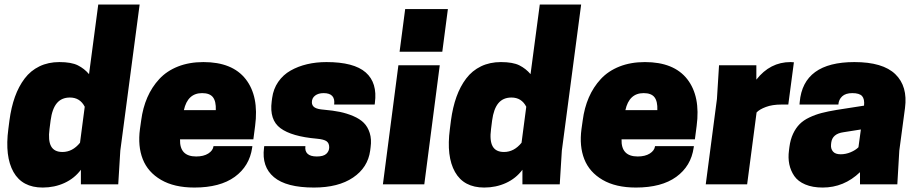

<svg xmlns="http://www.w3.org/2000/svg" viewBox="-20 -820 4094 854"><path d="M244.1 -543.9Q297.4 -543.9 326.4 -529.3Q355.5 -514.6 376 -490.2L417 -799.8H601.1L515.1 -149.9L505.9 0H339.8V-64.9Q311 -26.4 266.6 -6.1Q222.2 14.2 169.9 14.2Q79.1 14.2 40 -54.9Q1 -124 17.1 -246.1L22 -284.2Q29.8 -342.8 46.4 -389.2Q63 -435.5 89.6 -470.7Q116.2 -505.9 155.5 -524.9Q194.8 -543.9 244.1 -543.9ZM335.9 -185.1 356.9 -345.2Q335.9 -386.2 291 -386.2Q253.9 -386.2 232.9 -361.1Q211.9 -335.9 205.1 -284.2L200.2 -246.1Q193.4 -194.8 207.3 -169.4Q221.2 -144 257.8 -144Q302.7 -144 335.9 -185.1Z M1106.9 -200.2H780.8Q778.3 -124 852.5 -124Q885.7 -124 906.5 -137.2Q927.2 -150.4 929.7 -169.9H1102.5L1101.6 -163.1Q1089.8 -81.1 1024.2 -33.4Q958.5 14.2 844.7 14.2Q754.9 14.2 696.3 -20Q637.7 -54.2 615 -112.1Q592.3 -169.9 602.5 -246.1L607.9 -284.2Q615.2 -340.3 635.3 -386.5Q655.3 -432.6 688.5 -468.5Q721.7 -504.4 771.7 -524.2Q821.8 -543.9 884.8 -543.9Q1013.7 -543.9 1073 -467.8Q1132.3 -391.6 1114.7 -259.8ZM878.9 -405.8Q814.5 -405.8 797.9 -330.1H939.9Q941.4 -369.1 927.2 -387.5Q913.1 -405.8 878.9 -405.8Z M1389.2 -124Q1418.9 -124 1431.6 -136Q1444.3 -147.9 1444.3 -165Q1444.3 -183.1 1432.6 -191.7Q1420.9 -200.2 1389.2 -203.1Q1277.3 -212.9 1227.5 -249.8Q1177.7 -286.6 1188.5 -369.1L1190.4 -383.8Q1195.8 -424.3 1217.5 -455.8Q1239.3 -487.3 1272.5 -506.1Q1305.7 -524.9 1345.9 -534.4Q1386.2 -543.9 1432.1 -543.9Q1554.2 -543.9 1606.7 -497.8Q1659.2 -451.7 1647.5 -362.8L1646.5 -355H1466.3Q1472.7 -405.8 1419.4 -405.8Q1396 -405.8 1381.6 -394.8Q1367.2 -383.8 1367.2 -365.2Q1367.2 -350.1 1379.6 -342Q1392.1 -334 1421.4 -332Q1460.9 -328.6 1491.7 -322.3Q1522.5 -315.9 1551.3 -303.7Q1580.1 -291.5 1597.9 -273.9Q1615.7 -256.3 1624.5 -228.5Q1633.3 -200.7 1628.4 -165L1626.5 -149.9Q1616.2 -74.7 1550.5 -30.3Q1484.9 14.2 1376.5 14.2Q1253.4 14.2 1198.5 -32Q1143.6 -78.1 1154.3 -162.1L1155.3 -169.9H1338.4Q1335.4 -147.9 1348.1 -136Q1360.8 -124 1389.2 -124Z M1683.1 0 1752 -529.8H1936L1867.2 0ZM1972.2 -779.8 1947.3 -589.8H1757.3L1782.2 -779.8Z M2208 -543.9Q2261.2 -543.9 2290.3 -529.3Q2319.3 -514.6 2339.8 -490.2L2380.9 -799.8H2564.9L2479 -149.9L2469.7 0H2303.7V-64.9Q2274.9 -26.4 2230.5 -6.1Q2186 14.2 2133.8 14.2Q2043 14.2 2003.9 -54.9Q1964.8 -124 1981 -246.1L1985.8 -284.2Q1993.7 -342.8 2010.3 -389.2Q2026.9 -435.5 2053.5 -470.7Q2080.1 -505.9 2119.4 -524.9Q2158.7 -543.9 2208 -543.9ZM2299.8 -185.1 2320.8 -345.2Q2299.8 -386.2 2254.9 -386.2Q2217.8 -386.2 2196.8 -361.1Q2175.8 -335.9 2168.9 -284.2L2164.1 -246.1Q2157.2 -194.8 2171.1 -169.4Q2185.1 -144 2221.7 -144Q2266.6 -144 2299.8 -185.1Z M3070.8 -200.2H2744.6Q2742.2 -124 2816.4 -124Q2849.6 -124 2870.4 -137.2Q2891.1 -150.4 2893.6 -169.9H3066.4L3065.4 -163.1Q3053.7 -81.1 2988 -33.4Q2922.4 14.2 2808.6 14.2Q2718.8 14.2 2660.2 -20Q2601.6 -54.2 2578.9 -112.1Q2556.2 -169.9 2566.4 -246.1L2571.8 -284.2Q2579.1 -340.3 2599.1 -386.5Q2619.1 -432.6 2652.3 -468.5Q2685.5 -504.4 2735.6 -524.2Q2785.6 -543.9 2848.6 -543.9Q2977.5 -543.9 3036.9 -467.8Q3096.2 -391.6 3078.6 -259.8ZM2842.8 -405.8Q2778.3 -405.8 2761.7 -330.1H2903.8Q2905.3 -369.1 2891.1 -387.5Q2877 -405.8 2842.8 -405.8Z M3496.1 -543.9Q3506.3 -543.9 3511.2 -543L3486.3 -355H3456.1Q3415 -355 3386.5 -344.2Q3357.9 -333.5 3345.2 -319.8L3303.2 0H3119.1L3168.9 -379.9L3178.2 -529.8H3344.2V-465.8Q3405.3 -543.9 3496.1 -543.9Z M3805.2 0V-54.2Q3733.9 14.2 3639.2 14.2Q3594.2 14.2 3561.8 0.5Q3529.3 -13.2 3512.9 -37.1Q3496.6 -61 3490.7 -89.6Q3484.9 -118.2 3489.3 -150.9L3491.2 -166Q3495.6 -199.7 3507.6 -225.1Q3519.5 -250.5 3536.6 -267.8Q3553.7 -285.2 3580.1 -297.6Q3606.4 -310.1 3634.5 -317.4Q3662.6 -324.7 3701.2 -331.1L3823.2 -350.1Q3826.2 -379.4 3814.5 -392.6Q3802.7 -405.8 3771 -405.8Q3741.2 -405.8 3725.8 -391.4Q3710.4 -377 3709 -355H3536.1L3537.1 -366.2Q3552.7 -543.9 3780.3 -543.9Q3906.7 -543.9 3962.4 -490Q4018.1 -436 4005.4 -339.8L3980 -149.9L3971.2 0ZM3719.2 -133.8Q3741.7 -133.8 3763.4 -142.8Q3785.2 -151.9 3798.3 -165L3809.1 -244.1L3731.9 -231.9Q3682.1 -225.1 3677.2 -185.1L3676.3 -175.8Q3674.8 -158.2 3685.1 -146Q3695.3 -133.8 3719.2 -133.8Z"/></svg>

Font: Cooper Hewitt
Style: Heavy Italic
Weight: 714
Designer: Village Type and Design LLC
Foundry: Cooper Hewitt Smithsonian Design Museum
Version: 1.000